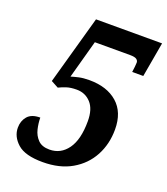

<svg xmlns="http://www.w3.org/2000/svg" viewBox="-134 -808 795 912"><g transform="rotate(20 264.0 -352.0)"><path d="M187 10Q98 10 59.5 -24.5Q21 -59 21 -104Q21 -138 41 -161.5Q61 -185 105 -185Q105 -157 112 -127.5Q119 -98 139 -77.5Q159 -57 197 -57Q254 -57 288.5 -105Q323 -153 323 -246Q323 -307 294.5 -338Q266 -369 223 -369Q192 -369 171 -362Q150 -355 134 -347L97 -367L194 -714H528L497 -538H441Q443 -551 444.5 -566Q446 -581 446 -587Q446 -597 437 -603.5Q428 -610 404 -610H226L173 -417Q189 -422 211 -427Q233 -432 264 -432Q353 -432 405.5 -386Q458 -340 458 -253Q458 -179 426 -119.5Q394 -60 333.5 -25Q273 10 187 10Z"/></g></svg>

Font: Noto Serif Condensed
Style: Bold Italic
Weight: 700
Width: 3
Italic angle: -12°
Designer: Monotype Design Team
Foundry: Monotype Imaging Inc.
Version: Version 2.014